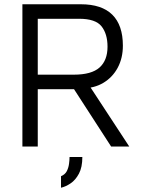

<svg xmlns="http://www.w3.org/2000/svg" viewBox="-20 -687 671 900"><path d="M85 0V-667H359Q457 -667 506.5 -618Q556 -569 556 -473Q556 -415 532 -370Q508 -325 465 -299Q422 -273 364 -273L394 -293L586 0H501L303 -306L339 -269H157V0ZM157 -337H326Q409 -337 446.5 -370.5Q484 -404 484 -468Q484 -528 456 -563.5Q428 -599 351 -599H157ZM266 193V139Q285 131 293 115.5Q301 100 303.5 81.5Q306 63 306 49H366Q366 97 350 127Q334 157 311 172.5Q288 188 266 193Z"/></svg>

Font: Maven Pro
Style: Regular
Weight: 400
Designer: Joe Prince
Foundry: Joe Prince
Version: Version 2.103